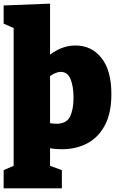

<svg xmlns="http://www.w3.org/2000/svg" viewBox="-24 -805 647 1055"><path d="M-4 230V130L51 106V-651L-4 -675V-775L251 -785V-505Q285 -530 319 -542.5Q353 -555 391 -555Q479 -555 533.5 -486.5Q588 -418 588 -288Q588 -186 553.5 -119Q519 -52 457.5 -18.5Q396 15 315 15Q284 15 251 10V106L316 130V230ZM287 -125Q341 -125 360.5 -164Q380 -203 380 -267Q380 -331 363.5 -370.5Q347 -410 310 -410Q284 -410 251 -387V-128Q271 -125 287 -125Z"/></svg>

Font: Bitter Black
Style: Regular
Weight: 900
Designer: Sol Matas, and Bitter project Authors
Foundry: Sol Matas
Version: Version 2.001